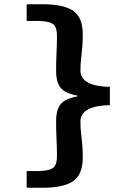

<svg xmlns="http://www.w3.org/2000/svg" viewBox="-20 -728 640 900"><path d="M105 152V74H146Q187 74 209 68Q231 62 239 47Q247 32 247 4Q247 -36 245 -75Q243 -114 243 -159Q243 -216 266 -241.5Q289 -267 343 -276V-280Q289 -289 266 -314.5Q243 -340 243 -397Q243 -442 245 -481Q247 -520 247 -560Q247 -588 239 -603Q231 -618 209 -624Q187 -630 146 -630H105V-708H182Q278 -708 323 -677.5Q368 -647 368 -566Q368 -531 365.5 -504Q363 -477 360 -451.5Q357 -426 357 -395Q357 -377 369 -360.5Q381 -344 411 -333Q441 -322 495 -321V-235Q441 -234 411 -223Q381 -212 369 -195.5Q357 -179 357 -161Q357 -129 360 -104Q363 -79 365.5 -52.5Q368 -26 368 10Q368 90 323 121Q278 152 182 152Z"/></svg>

Font: Source Code Pro ExtraLight
Style: Bold
Weight: 700
Monospace: yes
Version: Version 1.018;hotconv 1.0.116;makeotfexe 2.5.65601